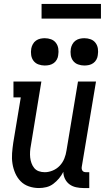

<svg xmlns="http://www.w3.org/2000/svg" viewBox="-20 -942 540 970"><path d="M177 8Q150 8 125.5 -0.5Q101 -9 84 -26.5Q67 -44 57 -67Q47 -90 43 -115.5Q39 -141 41 -167.5Q43 -194 47 -221L85 -450H48V-530H189L136 -207Q133 -192 132 -176.5Q131 -161 132.5 -146.5Q134 -132 139 -118Q144 -104 153 -93Q162 -82 176 -77Q190 -72 206 -72Q226 -72 246.5 -80.5Q267 -89 282 -105Q297 -121 305 -141Q313 -161 316 -182L374 -530H465L393 -99Q392 -93 393 -88Q394 -83 397 -79Q400 -75 405 -73.5Q410 -72 416 -72H431V8H402Q383 8 364.5 4Q346 0 331.5 -10.5Q317 -21 308.5 -38Q300 -55 300 -74Q291 -56 278 -40.5Q265 -25 249 -13Q233 -1 214 3.5Q195 8 177 8ZM406 -611Q390 -611 374.5 -616.5Q359 -622 349.5 -634.5Q340 -647 337.5 -663.5Q335 -680 338 -697Q340 -708 346 -719Q352 -730 362 -737Q372 -744 383.5 -746.5Q395 -749 406 -749Q423 -749 438 -743.5Q453 -738 462.5 -725.5Q472 -713 474.5 -696.5Q477 -680 474 -663Q473 -652 467 -641Q461 -630 451 -623Q441 -616 429.5 -613.5Q418 -611 406 -611ZM206 -611Q190 -611 174.5 -616.5Q159 -622 149.5 -634.5Q140 -647 137.5 -663.5Q135 -680 138 -697Q140 -708 146 -719Q152 -730 162 -737Q172 -744 183.5 -746.5Q195 -749 206 -749Q223 -749 238 -743.5Q253 -738 262.5 -725.5Q272 -713 274.5 -696.5Q277 -680 274 -663Q273 -652 267 -641Q261 -630 251 -623Q241 -616 229.5 -613.5Q218 -611 206 -611ZM190 -848V-922H490V-848Z"/></svg>

Font: Iosevka Slab Medium
Style: Italic
Weight: 500
Italic angle: -9°
Monospace: yes
Designer: Belleve Invis
Foundry: Belleve Invis
Version: Version 11.1.0; ttfautohint (v1.8.3)